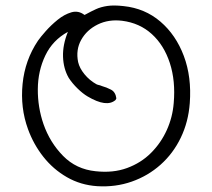

<svg xmlns="http://www.w3.org/2000/svg" viewBox="-20 -617 766 693"><path d="M331 55Q271 51 221.5 22.5Q172 -6 136.5 -51Q101 -96 81 -151Q53 -228 61.5 -314Q70 -400 117 -470Q126 -483 145 -504.5Q164 -526 188 -545.5Q212 -565 237.5 -572.5Q263 -580 285 -563Q286 -564 289 -565Q309 -576 326.5 -584Q344 -592 367.5 -595.5Q391 -599 426 -595Q503 -587 559 -539Q615 -491 643.5 -415Q672 -339 665 -245Q660 -177 632.5 -120Q605 -63 559.5 -22.5Q514 18 455.5 38.5Q397 59 331 55ZM325 1Q388 8 438.5 -10.5Q489 -29 525 -65Q561 -101 582 -147.5Q603 -194 607 -245Q614 -325 593 -389.5Q572 -454 528 -494Q484 -534 421 -542Q372 -548 332.5 -528.5Q293 -509 273 -473Q253 -437 262 -393Q267 -371 285 -349Q303 -327 328 -313Q332 -311 333 -311Q338 -310 341 -309Q344 -308 349 -306Q364 -302 380.5 -293.5Q397 -285 400 -262L397 -256Q365 -228 296 -269Q279 -279 260 -297.5Q241 -316 228 -336Q209 -369 207.5 -412Q206 -455 225 -502Q170 -472 143.5 -416.5Q117 -361 116.5 -295.5Q116 -230 137 -169Q160 -103 207.5 -54.5Q255 -6 325 1Z"/></svg>

Font: Yuji Hentaigana Akari
Style: Regular
Weight: 400
Designer: Kataoka Yuji
Foundry: Kinuta Font Factory
Version: Version 3.002